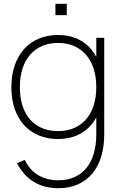

<svg xmlns="http://www.w3.org/2000/svg" viewBox="-20 -740 615 1015"><path d="M273 -660V-720H333V-660ZM287 -47Q334.5 -47 372 -63.2Q409.5 -79.5 435.5 -109.8Q461.5 -140 475.2 -183Q489 -226 489 -279Q489 -334 474.8 -377.5Q460.5 -421 434.2 -451Q408 -481 370.5 -497Q333 -513 287 -513Q240 -513 202.5 -496.8Q165 -480.5 138.8 -450.2Q112.5 -420 98.8 -376.8Q85 -333.5 85 -279Q85 -224 99 -180.8Q113 -137.5 139.2 -107.8Q165.5 -78 202.8 -62.5Q240 -47 287 -47ZM287 -555Q343.5 -555 387.5 -535.5Q431.5 -516 461.8 -480Q492 -444 508 -393Q524 -342 524 -279Q524 -215.5 507.8 -164.5Q491.5 -113.5 460.8 -78.2Q430 -43 386 -24Q342 -5 287 -5Q230.5 -5 184.8 -24.2Q139 -43.5 106.8 -79.2Q74.5 -115 57.2 -165.8Q40 -216.5 40 -279Q40 -343 57.8 -394.2Q75.5 -445.5 107.8 -481.2Q140 -517 185.5 -536Q231 -555 287 -555ZM531 -30Q531 33.5 515.5 86Q500 138.5 469.2 176Q438.5 213.5 393 234.2Q347.5 255 287 255Q250.5 255 218.2 246.5Q186 238 158.8 221.5Q131.5 205 109.2 180.2Q87 155.5 70 123L111 105Q136 158.5 181.8 185.8Q227.5 213 287 213Q337 213 374.8 195.8Q412.5 178.5 438 146.8Q463.5 115 476.2 70Q489 25 489 -30V-540H531Z"/></svg>

Font: Vela Sans GX ExtLt
Style: Regular
Weight: 200
Designer: Principal design: Mikhail Sharanda - project Manrope.
Design modification: Ravid Balaliev
Foundry: Mikhail Sharanda
Version: Version 1.001